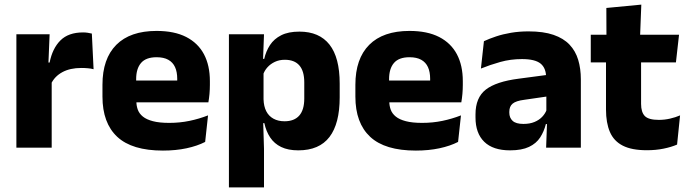

<svg xmlns="http://www.w3.org/2000/svg" viewBox="-20 -640 2981 832"><path d="M201 -276 159 -369H195Q207 -430 241.8 -464.8Q276.5 -499.5 340 -499.5Q351 -499.5 360.2 -498Q369.5 -496.5 378 -494.5L385.5 -340Q375 -343 361 -344.2Q347 -345.5 332.5 -345.5Q283.5 -345.5 250 -327.2Q216.5 -309 201 -276ZM51 0V-491.5H195L188.5 -334.5L204 -332.5V0Z M686 12.5Q552 12.5 488 -47.2Q424 -107 424 -221.5V-272.5Q424 -385.5 484 -445.8Q544 -506 658.5 -506Q735.5 -506 786.8 -479.8Q838 -453.5 863.8 -405Q889.5 -356.5 889.5 -288.5V-272Q889.5 -253 887.8 -233.2Q886 -213.5 883 -196.5H745Q747 -225.5 747.5 -251.2Q748 -277 748 -298Q748 -328.5 738.5 -349.2Q729 -370 709.2 -381Q689.5 -392 658.5 -392Q612.5 -392 591.2 -367.2Q570 -342.5 570 -297V-252L571 -235.5V-200.5Q571 -181.5 577.2 -164.5Q583.5 -147.5 599.2 -134.8Q615 -122 642.8 -114.8Q670.5 -107.5 713.5 -107.5Q759 -107.5 801 -116.2Q843 -125 881.5 -140L869 -25Q835 -7.5 788.5 2.5Q742 12.5 686 12.5ZM505 -196.5V-291H852V-196.5Z M1272.5 11.5Q1228.5 11.5 1198.5 -3Q1168.5 -17.5 1150.8 -44.2Q1133 -71 1125.5 -106.5H1086L1122 -209.5Q1123 -179 1133.8 -158Q1144.5 -137 1164.8 -125.8Q1185 -114.5 1213 -114.5Q1255 -114.5 1276.8 -139.2Q1298.5 -164 1298.5 -213V-283Q1298.5 -332 1277.2 -356.5Q1256 -381 1214 -381Q1190.5 -381 1171.2 -372Q1152 -363 1138.8 -348.2Q1125.5 -333.5 1119.5 -314.5L1084.5 -385H1125Q1132.5 -418 1150 -444.8Q1167.5 -471.5 1198.5 -487.2Q1229.5 -503 1277.5 -503Q1363.5 -503 1407.8 -446.8Q1452 -390.5 1452 -278V-218Q1452 -104.5 1407.8 -46.5Q1363.5 11.5 1272.5 11.5ZM972 172V-491.5H1124L1119 -359L1122 -341.5V-152.5L1120 -126.5L1124 5V172Z M1782 12.5Q1648 12.5 1584 -47.2Q1520 -107 1520 -221.5V-272.5Q1520 -385.5 1580 -445.8Q1640 -506 1754.5 -506Q1831.5 -506 1882.8 -479.8Q1934 -453.5 1959.8 -405Q1985.5 -356.5 1985.5 -288.5V-272Q1985.5 -253 1983.8 -233.2Q1982 -213.5 1979 -196.5H1841Q1843 -225.5 1843.5 -251.2Q1844 -277 1844 -298Q1844 -328.5 1834.5 -349.2Q1825 -370 1805.2 -381Q1785.5 -392 1754.5 -392Q1708.5 -392 1687.2 -367.2Q1666 -342.5 1666 -297V-252L1667 -235.5V-200.5Q1667 -181.5 1673.2 -164.5Q1679.5 -147.5 1695.2 -134.8Q1711 -122 1738.8 -114.8Q1766.5 -107.5 1809.5 -107.5Q1855 -107.5 1897 -116.2Q1939 -125 1977.5 -140L1965 -25Q1931 -7.5 1884.5 2.5Q1838 12.5 1782 12.5ZM1601 -196.5V-291H1948V-196.5Z M2346.5 0 2351 -123 2347.5 -130.5V-284L2346.5 -304Q2346.5 -345 2322.5 -364.5Q2298.5 -384 2242 -384Q2192.5 -384 2148 -371.5Q2103.5 -359 2064 -343L2077 -461.5Q2100.5 -472.5 2129.8 -482.2Q2159 -492 2194.5 -498Q2230 -504 2270.5 -504Q2335 -504 2378.5 -489Q2422 -474 2448 -446.5Q2474 -419 2485.5 -380.8Q2497 -342.5 2497 -296.5V0ZM2190 11.5Q2116.5 11.5 2078.5 -25.5Q2040.5 -62.5 2040.5 -131V-144.5Q2040.5 -217 2085.2 -251.8Q2130 -286.5 2227.5 -299L2359.5 -316.5L2368.5 -224.5L2251.5 -207.5Q2216 -203 2201.5 -191Q2187 -179 2187 -155.5V-152Q2187 -129.5 2201.5 -116.2Q2216 -103 2248 -103Q2276 -103 2296.2 -111.5Q2316.5 -120 2329.5 -133.8Q2342.5 -147.5 2349 -164.5L2370.5 -102.5H2345.5Q2337.5 -70.5 2320.8 -44.5Q2304 -18.5 2272.5 -3.5Q2241 11.5 2190 11.5Z M2783 11Q2717.5 11 2678.8 -8.8Q2640 -28.5 2623 -68Q2606 -107.5 2606 -165.5V-440H2758V-190Q2758 -154 2774.2 -137.2Q2790.5 -120.5 2835 -120.5Q2859.5 -120.5 2883.5 -126Q2907.5 -131.5 2927 -140L2914 -13.5Q2888.5 -2.5 2855.2 4.2Q2822 11 2783 11ZM2540 -369.5V-489.5H2922.5L2909 -369.5ZM2608 -478.5 2607.5 -605.5 2759 -620 2753.5 -478.5Z"/></svg>

Font: Anek Telugu
Style: Bold
Weight: 700
Designer: Omkar Bhoir (Telugu), Yesha Goshar (Latin)
Foundry: Ek Type
Version: Version 1.003